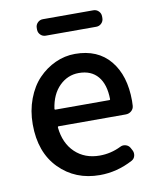

<svg xmlns="http://www.w3.org/2000/svg" viewBox="-85 -816 734 896"><g transform="rotate(-10 282.0 -368.5)"><path d="M316.4 12.7Q200.2 12.7 124 -64.5Q47.9 -141.6 47.9 -274.4Q47.9 -338.9 68.8 -394.5Q89.8 -450.2 125 -486.8Q160.2 -523.4 205.1 -543.9Q250 -564.5 298.8 -564.5Q406.2 -564.5 464.8 -493.7Q523.4 -422.9 523.4 -302.7Q523.4 -291 522.5 -279.3Q521.5 -264.6 510.3 -254.9Q499 -245.1 483.4 -245.1H165Q161.1 -245.1 161.1 -240.2Q168.9 -164.1 214.8 -120.6Q260.7 -77.1 331.1 -77.1Q383.8 -77.1 431.6 -100.6Q444.3 -107.4 458 -103.5Q471.7 -99.6 478.5 -87.9L485.4 -75.2Q492.2 -62.5 488.8 -48.3Q485.4 -34.2 472.7 -27.3Q397.5 12.7 316.4 12.7ZM160.2 -328.1Q160.2 -324.2 164.1 -324.2H419.9Q423.8 -324.2 423.8 -328.1Q422.9 -398.4 391.1 -436Q359.4 -473.6 300.8 -473.6Q248 -473.6 209 -435.1Q169.9 -396.5 160.2 -328.1ZM179.7 -671.9Q165 -671.9 154.8 -682.1Q144.5 -692.4 144.5 -707V-714.8Q144.5 -729.5 154.8 -739.7Q165 -750 179.7 -750H418.9Q433.6 -750 443.8 -739.7Q454.1 -729.5 454.1 -714.8V-707Q454.1 -692.4 443.8 -682.1Q433.6 -671.9 418.9 -671.9Z"/></g></svg>

Font: Gen Jyuu GothicL Medium
Style: Regular
Weight: 500
Designer: [Source Han Sans]
Ryoko NISHIZUKA  (kana & ideographs); Paul D. Hunt (Latin, Greek & Cyrillic); Wenlong ZHANG  (bopomofo
Version: Version 1.002.20150607